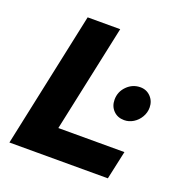

<svg xmlns="http://www.w3.org/2000/svg" viewBox="-126 -816 901 931"><g transform="rotate(20 325.0 -350.0)"><path d="M21 0 170 -700H338L220 -147H561L529 0ZM506 -292Q472 -292 450.5 -314Q429 -336 429 -370Q429 -411 458 -440Q487 -469 527 -469Q559 -469 580.5 -446.5Q602 -424 602 -391Q602 -365 588.5 -342Q575 -319 553 -305.5Q531 -292 506 -292Z"/></g></svg>

Font: Red Hat Text VF
Style: Italic
Weight: 400
Italic angle: -12°
Designer: Pentagram, MCKL
Foundry: Pentagram, MCKL
Version: Version 1.023